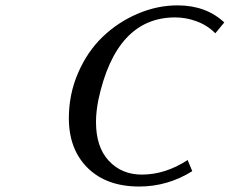

<svg xmlns="http://www.w3.org/2000/svg" viewBox="-20 -678 847 708"><path d="M671.9 -87.9 689 -46.9Q598.6 9.8 493.2 9.8Q372.6 9.8 303.2 -58.8Q233.9 -127.4 233.9 -242.2Q233.9 -331.1 268.3 -409.9Q302.7 -488.8 358.9 -542.5Q415 -596.2 487.3 -627.2Q559.6 -658.2 634.8 -658.2Q739.7 -658.2 807.1 -595.2L773.9 -555.2Q745.1 -584.5 705.8 -599.1Q666.5 -613.8 626 -613.8Q408.2 -613.8 342.8 -310.1Q334 -265.6 334 -228Q334 -135.7 381.3 -85Q428.7 -34.2 502.9 -34.2Q589.8 -34.2 671.9 -87.9Z"/></svg>

Font: Linear Smooth
Style: Italic
Weight: 400
Designer: Philipp H. Poll, Flanker
Foundry: Philipp H. Poll, reworked by Flanker
Version: Version 1.061 | FøM Fix